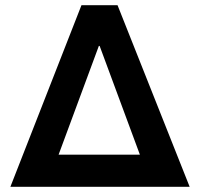

<svg xmlns="http://www.w3.org/2000/svg" viewBox="-20 -720 771 740"><path d="M20 0 294 -700H433L711 0H565L364 -543H361L160 0ZM143 0V-124H589V0Z"/></svg>

Font: REM Medium
Style: Regular
Weight: 500
Designer: Octavio Pardo
Foundry: Ashler Design
Version: Version 1.005;gftools[0.9.28]